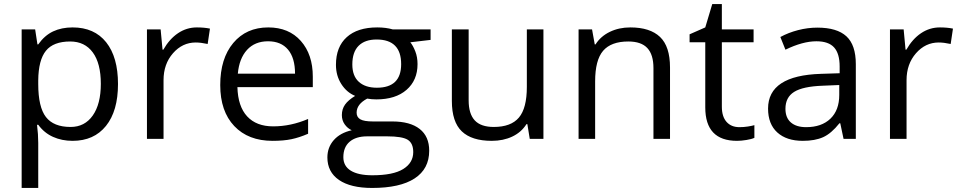

<svg xmlns="http://www.w3.org/2000/svg" viewBox="-20 -679 4695 939"><path d="M335 9.8Q282.7 9.8 239.5 -9.5Q196.3 -28.8 167 -68.8H161.1Q167 -22 167 20V240.2H85.9V-535.2H151.9L163.1 -461.9H167Q198.2 -505.9 239.7 -525.4Q281.2 -544.9 335 -544.9Q441.4 -544.9 499.3 -472.2Q557.1 -399.4 557.1 -268.1Q557.1 -136.2 498.3 -63.2Q439.5 9.8 335 9.8ZM323.2 -476.1Q241.2 -476.1 204.6 -430.7Q168 -385.3 167 -286.1V-268.1Q167 -155.3 204.6 -106.7Q242.2 -58.1 325.2 -58.1Q394.5 -58.1 433.8 -114.3Q473.1 -170.4 473.1 -269Q473.1 -369.1 433.8 -422.6Q394.5 -476.1 323.2 -476.1Z M942.9 -544.9Q978.5 -544.9 1006.8 -539.1L995.6 -463.9Q962.4 -471.2 937 -471.2Q872.1 -471.2 825.9 -418.5Q779.8 -365.7 779.8 -287.1V0H698.7V-535.2H765.6L774.9 -436H778.8Q808.6 -488.3 850.6 -516.6Q892.6 -544.9 942.9 -544.9Z M1313 9.8Q1194.3 9.8 1125.7 -62.5Q1057.1 -134.8 1057.1 -263.2Q1057.1 -392.6 1120.8 -468.8Q1184.6 -544.9 1292 -544.9Q1392.6 -544.9 1451.2 -478.8Q1509.8 -412.6 1509.8 -304.2V-252.9H1141.1Q1143.6 -158.7 1188.7 -109.9Q1233.9 -61 1315.9 -61Q1402.3 -61 1486.8 -97.2V-24.9Q1443.8 -6.3 1405.5 1.7Q1367.2 9.8 1313 9.8ZM1291 -477.1Q1226.6 -477.1 1188.2 -435.1Q1149.9 -393.1 1143.1 -318.8H1422.9Q1422.9 -395.5 1388.7 -436.3Q1354.5 -477.1 1291 -477.1Z M2085.9 -535.2V-483.9L1986.8 -472.2Q2000.5 -455.1 2011.2 -427.5Q2022 -399.9 2022 -365.2Q2022 -286.6 1968.3 -239.7Q1914.6 -192.9 1820.8 -192.9Q1796.9 -192.9 1775.9 -196.8Q1724.1 -169.4 1724.1 -127.9Q1724.1 -106 1742.2 -95.5Q1760.3 -85 1804.2 -85H1898.9Q1985.8 -85 2032.5 -48.3Q2079.1 -11.7 2079.1 58.1Q2079.1 147 2007.8 193.6Q1936.5 240.2 1799.8 240.2Q1694.8 240.2 1637.9 201.2Q1581.1 162.1 1581.1 90.8Q1581.1 42 1612.3 6.3Q1643.6 -29.3 1700.2 -42Q1679.7 -51.3 1665.8 -70.8Q1651.9 -90.3 1651.9 -116.2Q1651.9 -145.5 1667.5 -167.5Q1683.1 -189.5 1716.8 -210Q1675.3 -227.1 1649.2 -268.1Q1623 -309.1 1623 -361.8Q1623 -449.7 1675.8 -497.3Q1728.5 -544.9 1825.2 -544.9Q1867.2 -544.9 1900.9 -535.2ZM1659.2 89.8Q1659.2 133.3 1695.8 155.8Q1732.4 178.2 1800.8 178.2Q1902.8 178.2 1951.9 147.7Q2001 117.2 2001 64.9Q2001 21.5 1974.1 4.6Q1947.3 -12.2 1873 -12.2H1775.9Q1720.7 -12.2 1689.9 14.2Q1659.2 40.5 1659.2 89.8ZM1703.1 -363.8Q1703.1 -307.6 1734.9 -278.8Q1766.6 -250 1823.2 -250Q1941.9 -250 1941.9 -365.2Q1941.9 -485.8 1821.8 -485.8Q1764.6 -485.8 1733.9 -455.1Q1703.1 -424.3 1703.1 -363.8Z M2272 -535.2V-188Q2272 -122.6 2301.8 -90.3Q2331.5 -58.1 2395 -58.1Q2479 -58.1 2517.8 -104Q2556.6 -149.9 2556.6 -253.9V-535.2H2637.7V0H2570.8L2559.1 -71.8H2554.7Q2529.8 -32.2 2485.6 -11.2Q2441.4 9.8 2384.8 9.8Q2287.1 9.8 2238.5 -36.6Q2189.9 -83 2189.9 -185.1V-535.2Z M3175.8 0V-346.2Q3175.8 -411.6 3146 -443.8Q3116.2 -476.1 3052.7 -476.1Q2968.8 -476.1 2929.7 -430.7Q2890.6 -385.3 2890.6 -280.8V0H2809.6V-535.2H2875.5L2888.7 -461.9H2892.6Q2917.5 -501.5 2962.4 -523.2Q3007.3 -544.9 3062.5 -544.9Q3159.2 -544.9 3208 -498.3Q3256.8 -451.7 3256.8 -349.1V0Z M3596.2 -57.1Q3617.7 -57.1 3637.7 -60.3Q3657.7 -63.5 3669.4 -66.9V-4.9Q3656.2 1.5 3630.6 5.6Q3605 9.8 3584.5 9.8Q3429.2 9.8 3429.2 -153.8V-472.2H3352.5V-511.2L3429.2 -544.9L3463.4 -659.2H3510.3V-535.2H3665.5V-472.2H3510.3V-157.2Q3510.3 -108.9 3533.2 -83Q3556.2 -57.1 3596.2 -57.1Z M4105.5 0 4089.4 -76.2H4085.4Q4045.4 -25.9 4005.6 -8.1Q3965.8 9.8 3906.2 9.8Q3826.7 9.8 3781.5 -31.2Q3736.3 -72.3 3736.3 -147.9Q3736.3 -310.1 3995.6 -317.9L4086.4 -320.8V-354Q4086.4 -417 4059.3 -447Q4032.2 -477.1 3972.7 -477.1Q3905.8 -477.1 3821.3 -436L3796.4 -498Q3835.9 -519.5 3883.1 -531.7Q3930.2 -543.9 3977.5 -543.9Q4073.2 -543.9 4119.4 -501.5Q4165.5 -459 4165.5 -365.2V0ZM3922.4 -57.1Q3998 -57.1 4041.3 -98.6Q4084.5 -140.1 4084.5 -214.8V-263.2L4003.4 -259.8Q3906.7 -256.3 3864 -229.7Q3821.3 -203.1 3821.3 -147Q3821.3 -103 3847.9 -80.1Q3874.5 -57.1 3922.4 -57.1Z M4576.7 -544.9Q4612.3 -544.9 4640.6 -539.1L4629.4 -463.9Q4596.2 -471.2 4570.8 -471.2Q4505.9 -471.2 4459.7 -418.5Q4413.6 -365.7 4413.6 -287.1V0H4332.5V-535.2H4399.4L4408.7 -436H4412.6Q4442.4 -488.3 4484.4 -516.6Q4526.4 -544.9 4576.7 -544.9Z"/></svg>

Font: f02265186
Style: Regular
Weight: 400
Foundry: Ascender Corporation
Version: Version 1.10